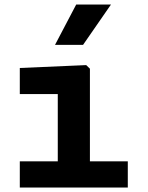

<svg xmlns="http://www.w3.org/2000/svg" viewBox="-20 -838 660 858"><path d="M238.2 0V-450.8L260.7 -417.5H68.5V-534.2L365.2 -547.1L381.8 -531V0ZM68.5 -117H551.1V0H68.5ZM351.1 -637.4 475.9 -817.7H320.5L225.8 -637.4Z"/></svg>

Font: Monaspace Neon Var ExtraLight
Style: Regular
Weight: 200
Designer: Riley Cran and the Lettermatic Team
Version: Version 1.200 (Monaspace Neon Var)